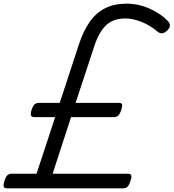

<svg xmlns="http://www.w3.org/2000/svg" viewBox="-49 -1031 951 1051"><path d="M-10 0Q-27 0 -29 -11Q-31 -22 -24 -43Q-16 -66 -7 -73Q2 -80 16 -80H151L253 -390H139Q124 -390 120.5 -399Q117 -408 124 -430Q132 -453 141 -460.5Q150 -468 165 -468H278L383 -788Q407 -861 441.5 -910.5Q476 -960 525.5 -985.5Q575 -1011 643 -1011Q709 -1011 770.5 -983.5Q832 -956 871 -915Q882 -902 881 -889Q880 -876 864 -862Q848 -848 835.5 -848.5Q823 -849 808 -862Q770 -894 723.5 -912Q677 -930 638 -930Q571 -930 532 -893Q493 -856 468 -781L365 -468H601Q616 -468 619 -460Q622 -452 615 -430Q608 -408 599 -399Q590 -390 575 -390H340L239 -80H651Q665 -80 669 -72Q673 -64 666 -43Q659 -21 650.5 -10.5Q642 0 625 0Z"/></svg>

Font: Playwrite CA
Style: Regular
Weight: 400
Designer: Veronika Burian, José Scaglione
Foundry: TypeTogether
Version: Version 1.002